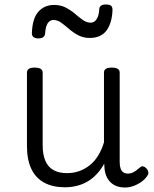

<svg xmlns="http://www.w3.org/2000/svg" viewBox="-20 -816 685 855"><path d="M269 18Q216 18 178 -2Q140 -22 120 -63Q100 -104 100 -166V-492Q100 -504 108.5 -509.5Q117 -515 134 -515Q152 -515 161 -509.5Q170 -504 170 -492V-169Q170 -129 181.5 -101Q193 -73 217.5 -59Q242 -45 278 -45Q307 -45 332.5 -54Q358 -63 379.5 -80Q401 -97 417 -123Q433 -149 443 -182V-493Q443 -504 451.5 -509.5Q460 -515 478 -515Q495 -515 504 -509.5Q513 -504 513 -493V-94Q513 -77 517 -65.5Q521 -54 529.5 -48.5Q538 -43 550 -43Q560 -43 568.5 -46.5Q577 -50 586 -56.5Q595 -63 603 -70Q610 -77 618 -75Q626 -73 634 -64Q639 -58 640.5 -49.5Q642 -41 636 -33Q626 -18 610 -6.5Q594 5 575 12Q556 19 537 19Q515 19 498.5 12.5Q482 6 470.5 -6Q459 -18 452.5 -34.5Q446 -51 445 -72L444 -87Q429 -60 410 -40Q391 -20 368.5 -7Q346 6 320.5 12Q295 18 269 18ZM151 -645Q122 -645 122 -668Q124 -734 151 -764Q178 -794 221 -794Q251 -794 273.5 -782Q296 -770 314 -754.5Q332 -739 349 -727Q366 -715 384 -715Q400 -715 410.5 -731Q421 -747 422 -776Q424 -796 451 -796Q468 -796 474.5 -790.5Q481 -785 481 -772Q479 -714 454.5 -680.5Q430 -647 379 -647Q351 -647 328.5 -659Q306 -671 287.5 -687Q269 -703 252.5 -715Q236 -727 218 -727Q202 -727 192.5 -712.5Q183 -698 181 -668Q180 -656 172.5 -650.5Q165 -645 151 -645Z"/></svg>

Font: Playwrite CL Light
Style: Regular
Weight: 300
Designer: Veronika Burian, José Scaglione
Foundry: TypeTogether
Version: Version 1.002